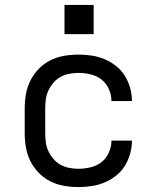

<svg xmlns="http://www.w3.org/2000/svg" viewBox="-20 -749 640 777"><path d="M298 8Q268 8 239 3Q210 -2 184 -15Q158 -28 137 -49.5Q116 -71 103 -97Q90 -123 85 -152Q80 -181 80 -210V-310Q80 -339 85 -368Q90 -397 103 -423Q116 -449 137 -470.5Q158 -492 184 -505Q210 -518 239 -523Q268 -528 298 -528Q325 -528 351.5 -524Q378 -520 403 -509.5Q428 -499 449.5 -482Q471 -465 485 -442.5Q499 -420 506.5 -393.5Q514 -367 514 -340Q514 -340 514 -340Q514 -340 514 -340H431Q431 -340 431 -340Q431 -340 431 -340Q431 -365 420.5 -388.5Q410 -412 391 -427Q372 -442 347 -448Q322 -454 298 -454Q279 -454 260.5 -450.5Q242 -447 225.5 -438Q209 -429 196.5 -414.5Q184 -400 176 -383Q168 -366 165.5 -347.5Q163 -329 163 -310V-210Q163 -191 165.5 -172.5Q168 -154 176 -137Q184 -120 196.5 -105.5Q209 -91 225.5 -82Q242 -73 260.5 -69.5Q279 -66 298 -66Q322 -66 347 -72Q372 -78 391 -93Q410 -108 420.5 -131.5Q431 -155 431 -180Q431 -180 431 -180Q431 -180 431 -180H514Q514 -180 514 -180Q514 -180 514 -180Q514 -153 506.5 -126.5Q499 -100 485 -77.5Q471 -55 449.5 -38Q428 -21 403 -10.5Q378 0 351.5 4Q325 8 298 8ZM241 -611V-729H359V-611Z"/></svg>

Font: Iosevka SS04 Extended
Style: Regular
Weight: 400
Width: 7
Monospace: yes
Designer: Belleve Invis
Foundry: Belleve Invis
Version: Version 19.0.0; ttfautohint (v1.8.4)